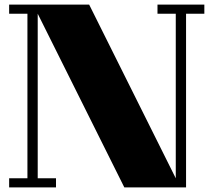

<svg xmlns="http://www.w3.org/2000/svg" viewBox="-20 -820 934 840"><path d="M874 -760H794V0H524L145 -760V-40H225V0H20V-40H100V-760H20V-800H370L749 -40V-760H669V-800H874Z"/></svg>

Font: Kumar One
Style: Regular
Weight: 400
Designer: Parimal Parmar
Foundry: Indian Type Foundry
Version: Version 1.001;PS 1.001;hotconv 1.0.88;makeotf.lib2.5.647800